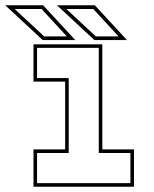

<svg xmlns="http://www.w3.org/2000/svg" viewBox="-70 -708 585 728"><path d="M57 0V-141.5H177V-398.5H57V-540H318V-141.5H438V0ZM70.5 -13.5H424.5V-128H304.5V-526.5H70.5V-412H190.5V-128H70.5ZM411.5 -556H288L146 -688H289.5ZM379.5 -570 283.5 -674H181.5L293.5 -570ZM215.5 -556H92L-50 -688H93.5ZM183.5 -570 87.5 -674H-14.5L97.5 -570Z"/></svg>

Font: Tourney Thin Thin
Style: Regular
Weight: 250
Version: Version 1.015